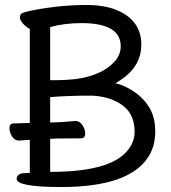

<svg xmlns="http://www.w3.org/2000/svg" viewBox="-20 -737 690 773"><path d="M189 -414Q263 -414 306 -422Q349 -430 384 -447Q419 -464 442.5 -490.5Q466 -517 466 -551Q466 -644 308 -644Q239 -644 182 -628V-414ZM182 -45Q419 -45 490 -127Q522 -163 522 -207Q522 -284 463 -320Q415 -350 346 -352Q253 -352 182 -346V-244Q223 -244 284 -250Q301 -250 312 -233Q323 -216 323 -200Q323 -180 306 -180Q197 -180 182 -178ZM227 16Q47 16 47 -17Q47 -26 55 -33Q63 -40 80 -40Q97 -40 100 -41V-174L56 -171Q39 -171 28.5 -188Q18 -205 18 -221Q18 -240 35 -240L100 -242V-621Q90 -624 75 -639.5Q60 -655 60 -667Q60 -680 71 -685Q97 -695 174.5 -706Q252 -717 326 -717Q401 -717 451 -696Q549 -655 549 -557Q549 -478 480 -425Q450 -404 444 -401Q469 -399 511 -373.5Q553 -348 579 -307.5Q605 -267 605 -208Q605 -148 577 -105Q499 16 227 16Z"/></svg>

Font: ToneOZ-Pinyin-WenKai-Medium
Style: Medium
Weight: 700
Designer: Fontworks Inc.
Foundry: ToneOZ
Version: Version 0.240331